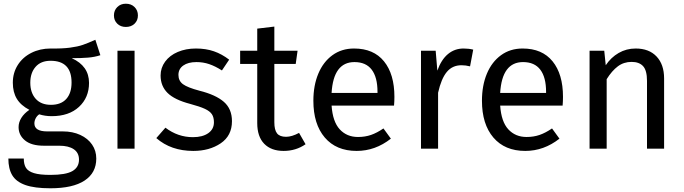

<svg xmlns="http://www.w3.org/2000/svg" viewBox="-20 -800 3679 1033"><path d="M520 -503Q490 -493 454 -490Q418 -487 366 -487Q459 -445 459 -354Q459 -275 405 -225Q351 -175 258 -175Q222 -175 191 -185Q179 -177 172 -163.5Q165 -150 165 -136Q165 -93 234 -93H318Q371 -93 412 -74Q453 -55 475.5 -22Q498 11 498 53Q498 130 435 171.5Q372 213 251 213Q166 213 116.5 195.5Q67 178 46 143Q25 108 25 53H108Q108 85 120 103.5Q132 122 163 131.5Q194 141 251 141Q334 141 369.5 120.5Q405 100 405 59Q405 22 377 3Q349 -16 299 -16H216Q149 -16 114.5 -44.5Q80 -73 80 -116Q80 -142 95 -166Q110 -190 138 -209Q92 -233 70.5 -268.5Q49 -304 49 -355Q49 -408 75.5 -450Q102 -492 148.5 -515.5Q195 -539 252 -539Q314 -538 356 -543.5Q398 -549 425.5 -558.5Q453 -568 493 -586ZM143 -355Q143 -301 172 -268.5Q201 -236 254 -236Q308 -236 336.5 -267.5Q365 -299 365 -356Q365 -473 252 -473Q200 -473 171.5 -440.5Q143 -408 143 -355Z M722 -717Q722 -690 704 -672.5Q686 -655 657 -655Q629 -655 611 -672.5Q593 -690 593 -717Q593 -744 611 -762Q629 -780 657 -780Q686 -780 704 -762Q722 -744 722 -717ZM704 0H612V-527H704Z M1213 -479 1174 -421Q1138 -444 1105.5 -455Q1073 -466 1037 -466Q992 -466 966 -447.5Q940 -429 940 -397Q940 -365 964.5 -347Q989 -329 1053 -312Q1141 -290 1184.5 -252Q1228 -214 1228 -148Q1228 -70 1167.5 -29Q1107 12 1020 12Q900 12 821 -57L870 -113Q937 -62 1018 -62Q1070 -62 1100.5 -83.5Q1131 -105 1131 -142Q1131 -169 1120 -185.5Q1109 -202 1082 -214.5Q1055 -227 1003 -241Q919 -263 881.5 -300Q844 -337 844 -394Q844 -435 868.5 -468.5Q893 -502 936.5 -520.5Q980 -539 1034 -539Q1088 -539 1131 -524Q1174 -509 1213 -479Z M1624 -24Q1572 12 1506 12Q1439 12 1401.5 -26.5Q1364 -65 1364 -138V-456H1272V-527H1364V-646L1456 -657V-527H1581L1571 -456H1456V-142Q1456 -101 1470.5 -82.5Q1485 -64 1519 -64Q1550 -64 1589 -85Z M2100 -232H1764Q1770 -145 1808 -104Q1846 -63 1906 -63Q1944 -63 1976 -74Q2008 -85 2043 -109L2083 -54Q1999 12 1899 12Q1789 12 1727.5 -60Q1666 -132 1666 -258Q1666 -340 1692.5 -403.5Q1719 -467 1768.5 -503Q1818 -539 1885 -539Q1990 -539 2046 -470Q2102 -401 2102 -279Q2102 -256 2100 -232ZM2011 -306Q2011 -384 1980 -425Q1949 -466 1887 -466Q1774 -466 1764 -300H2011Z M2526 -533 2509 -443Q2485 -449 2463 -449Q2414 -449 2384 -413Q2354 -377 2337 -301V0H2245V-527H2324L2333 -420Q2354 -479 2390 -509Q2426 -539 2474 -539Q2502 -539 2526 -533Z M3007 -232H2671Q2677 -145 2715 -104Q2753 -63 2813 -63Q2851 -63 2883 -74Q2915 -85 2950 -109L2990 -54Q2906 12 2806 12Q2696 12 2634.5 -60Q2573 -132 2573 -258Q2573 -340 2599.5 -403.5Q2626 -467 2675.5 -503Q2725 -539 2792 -539Q2897 -539 2953 -470Q3009 -401 3009 -279Q3009 -256 3007 -232ZM2918 -306Q2918 -384 2887 -425Q2856 -466 2794 -466Q2681 -466 2671 -300H2918Z M3553 -378V0H3461V-365Q3461 -421 3440 -444Q3419 -467 3378 -467Q3336 -467 3304 -443Q3272 -419 3244 -374V0H3152V-527H3231L3239 -449Q3267 -491 3308.5 -515Q3350 -539 3400 -539Q3472 -539 3512.5 -496Q3553 -453 3553 -378Z"/></svg>

Font: Fira Sans
Style: Regular
Weight: 400
Designer: bBox Type GmbH & Carrois Corporate GbR & Edenspiekermann AG
Foundry: bBox Type GmbH & Carrois Corporate GbR & Edenspiekermann AG
Version: Version 4.301